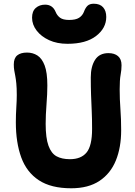

<svg xmlns="http://www.w3.org/2000/svg" viewBox="-20 -997 724 1030"><path d="M362 13Q254 13 188.5 -30Q123 -73 94 -152.5Q65 -232 65 -341Q65 -382 67.5 -420.5Q70 -459 70 -487Q70 -525 67.5 -549.5Q65 -574 62 -589.5Q59 -605 56.5 -619Q54 -633 54 -651Q54 -685 72.5 -700Q91 -715 125 -715Q156 -715 180.5 -699.5Q205 -684 219.5 -646Q234 -608 234 -539Q234 -494 229.5 -437Q225 -380 225 -333Q225 -257 240 -215.5Q255 -174 283.5 -158.5Q312 -143 355 -143Q415 -143 444.5 -179Q474 -215 474 -305Q474 -360 472 -403Q470 -446 468.5 -488Q467 -530 467 -582Q467 -640 490 -676Q513 -712 562 -712Q594 -712 613 -696Q632 -680 632 -647Q632 -622 627 -595.5Q622 -569 622 -518Q622 -465 626 -412Q630 -359 630 -298Q630 -206 601.5 -136Q573 -66 513.5 -26.5Q454 13 362 13ZM342 -762Q286 -762 243.5 -781.5Q201 -801 176.5 -833Q152 -865 152 -902Q152 -937 172 -954.5Q192 -972 222 -972Q262 -972 278 -934Q286 -914 302 -902Q318 -890 351 -890Q386 -890 404 -901.5Q422 -913 430 -933Q438 -955 449.5 -966Q461 -977 483 -977Q516 -977 533 -958Q550 -939 550 -906Q550 -846 495.5 -804Q441 -762 342 -762Z"/></svg>

Font: Shantell Sans Normal
Style: Bold
Weight: 700
Designer: Stephen Nixon, Anya Danilova, Shantell Martin
Foundry: Arrow Type
Version: Version 1.009;[a7da0bfa3]